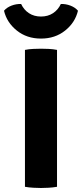

<svg xmlns="http://www.w3.org/2000/svg" viewBox="-47 -932 409 958"><path d="M77.5 -683Q96.5 -687 119.8 -688Q143 -689 157.5 -689Q173.5 -689 195.5 -688Q217.5 -687 237.5 -683V0Q217.5 3.5 195.5 4.8Q173.5 6 157.5 6Q143 6 119.8 4.8Q96.5 3.5 77.5 0ZM342 -878.5Q328 -819.5 278 -779.5Q228 -739.5 157.5 -739.5Q87 -739.5 37 -779.5Q-13 -819.5 -27 -878.5Q-13 -895 10.5 -904Q34 -913 58.5 -912Q72 -883 97.5 -866.2Q123 -849.5 157.5 -849.5Q192 -849.5 217.5 -866.2Q243 -883 256.5 -912Q281 -913 304.5 -904Q328 -895 342 -878.5Z"/></svg>

Font: Signika
Style: Bold
Weight: 700
Designer: Anna Giedry
Foundry: Anna Giedry
Version: Version 2.001